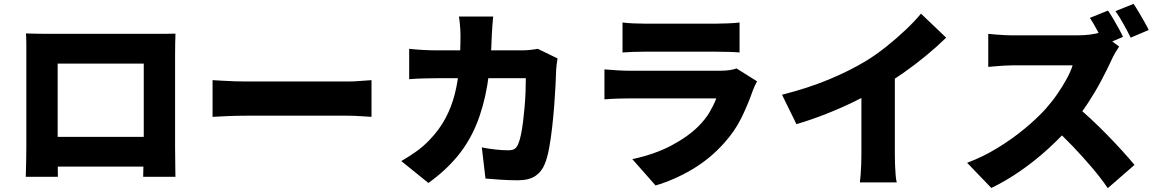

<svg xmlns="http://www.w3.org/2000/svg" viewBox="-20 -897 6010 999"><path d="M115 -723Q146 -722 177 -721.5Q208 -721 230 -721Q248 -721 282.5 -721Q317 -721 362 -721Q407 -721 457.5 -721Q508 -721 559 -721Q610 -721 655 -721Q700 -721 735 -721Q770 -721 788 -721Q808 -721 835.5 -721Q863 -721 893 -722Q892 -697 891.5 -668.5Q891 -640 891 -614Q891 -599 891 -569.5Q891 -540 891 -500Q891 -460 891 -416Q891 -372 891 -327Q891 -282 891 -242Q891 -202 891 -172Q891 -142 891 -126Q891 -110 891.5 -85Q892 -60 892 -35.5Q892 -11 892.5 6Q893 23 893 23H725Q725 23 725.5 -2Q726 -27 727 -62Q728 -97 728 -128Q728 -143 728 -174Q728 -205 728 -245.5Q728 -286 728 -330Q728 -374 728 -416Q728 -458 728 -492Q728 -526 728 -546Q728 -566 728 -566H280Q280 -566 280 -546Q280 -526 280 -492Q280 -458 280 -416Q280 -374 280 -330Q280 -286 280 -245.5Q280 -205 280 -174Q280 -143 280 -128Q280 -107 280 -81Q280 -55 280.5 -31.5Q281 -8 281 7.5Q281 23 281 23H114Q114 23 114.5 7.5Q115 -8 115.5 -32Q116 -56 116.5 -81.5Q117 -107 117 -128Q117 -143 117 -173Q117 -203 117 -243Q117 -283 117 -327.5Q117 -372 117 -416.5Q117 -461 117 -500.5Q117 -540 117 -569.5Q117 -599 117 -614Q117 -638 117 -669Q117 -700 115 -723ZM787 -185V-30H196V-185Z M1086 -480Q1106 -479 1137.5 -477Q1169 -475 1202 -474Q1235 -473 1259 -473Q1290 -473 1328.5 -473Q1367 -473 1410 -473Q1453 -473 1497.5 -473Q1542 -473 1585 -473Q1628 -473 1667 -473Q1706 -473 1737.5 -473Q1769 -473 1790 -473Q1824 -473 1857.5 -476Q1891 -479 1913 -480V-289Q1894 -290 1857.5 -292.5Q1821 -295 1790 -295Q1769 -295 1737 -295Q1705 -295 1666 -295Q1627 -295 1584 -295Q1541 -295 1496.5 -295Q1452 -295 1409 -295Q1366 -295 1327.5 -295Q1289 -295 1259 -295Q1216 -295 1166.5 -293Q1117 -291 1086 -289Z M2546 -811Q2544 -793 2542 -764Q2540 -735 2539 -717Q2535 -570 2515.5 -454.5Q2496 -339 2458 -247.5Q2420 -156 2358.5 -82Q2297 -8 2209 55L2068 -59Q2103 -79 2142.5 -106.5Q2182 -134 2216 -170Q2266 -222 2297.5 -281Q2329 -340 2346 -406.5Q2363 -473 2369.5 -549.5Q2376 -626 2376 -714Q2376 -725 2375 -743.5Q2374 -762 2372 -780.5Q2370 -799 2368 -811ZM2881 -593Q2879 -581 2876.5 -563.5Q2874 -546 2874 -538Q2873 -504 2870.5 -453.5Q2868 -403 2863.5 -345.5Q2859 -288 2852.5 -231Q2846 -174 2837 -125.5Q2828 -77 2815 -45Q2799 -4 2765.5 18.5Q2732 41 2675 41Q2629 41 2585 38Q2541 35 2506 32L2487 -130Q2522 -123 2558.5 -119Q2595 -115 2623 -115Q2649 -115 2660 -124Q2671 -133 2678 -152Q2685 -169 2691 -198Q2697 -227 2701.5 -263.5Q2706 -300 2709.5 -340Q2713 -380 2714.5 -418.5Q2716 -457 2716 -490H2250Q2227 -490 2185.5 -489Q2144 -488 2109 -485V-643Q2144 -639 2183 -637Q2222 -635 2250 -635H2695Q2714 -635 2735.5 -637Q2757 -639 2778 -643Z M3219 -780Q3240 -777 3272.5 -775.5Q3305 -774 3331 -774Q3351 -774 3390.5 -774Q3430 -774 3477.5 -774Q3525 -774 3572 -774Q3619 -774 3656 -774Q3693 -774 3710 -774Q3734 -774 3770 -775.5Q3806 -777 3828 -780V-624Q3807 -626 3772 -627Q3737 -628 3708 -628Q3692 -628 3654.5 -628Q3617 -628 3569.5 -628Q3522 -628 3474.5 -628Q3427 -628 3388.5 -628Q3350 -628 3331 -628Q3306 -628 3274 -627Q3242 -626 3219 -624ZM3919 -474Q3913 -463 3906.5 -449Q3900 -435 3897 -426Q3872 -354 3838 -284.5Q3804 -215 3748 -153Q3674 -70 3580.5 -15Q3487 40 3391 68L3270 -69Q3387 -94 3473.5 -140Q3560 -186 3614 -240Q3651 -277 3672.5 -314Q3694 -351 3707 -385Q3696 -385 3671.5 -385Q3647 -385 3613 -385Q3579 -385 3540 -385Q3501 -385 3459.5 -385Q3418 -385 3379.5 -385Q3341 -385 3308 -385Q3275 -385 3252 -385Q3233 -385 3196 -384Q3159 -383 3125 -380V-536Q3160 -533 3193.5 -531Q3227 -529 3252 -529Q3269 -529 3299 -529Q3329 -529 3367 -529Q3405 -529 3447.5 -529Q3490 -529 3532.5 -529Q3575 -529 3613.5 -529Q3652 -529 3681.5 -529Q3711 -529 3728 -529Q3757 -529 3778.5 -532.5Q3800 -536 3812 -541Z M4049 -404Q4186 -439 4294 -484Q4402 -529 4486 -580Q4537 -611 4591 -654Q4645 -697 4693 -742.5Q4741 -788 4772 -826L4903 -701Q4856 -655 4798.5 -607.5Q4741 -560 4679.5 -517Q4618 -474 4559 -439Q4501 -406 4430 -371Q4359 -336 4280.5 -305Q4202 -274 4124 -251ZM4462 -502 4636 -540V-93Q4636 -69 4637 -40.5Q4638 -12 4640 13Q4642 38 4646 52H4454Q4456 38 4458 13Q4460 -12 4461 -40.5Q4462 -69 4462 -93Z M5745 -842Q5758 -823 5773.5 -797Q5789 -771 5802.5 -746Q5816 -721 5823 -705L5728 -665Q5712 -696 5691.5 -734.5Q5671 -773 5651 -804ZM5878 -877Q5891 -858 5906 -832.5Q5921 -807 5935 -782.5Q5949 -758 5957 -741L5863 -701Q5848 -732 5826 -771.5Q5804 -811 5784 -839ZM5803 -655Q5796 -645 5783 -623Q5770 -601 5762 -582Q5741 -536 5710.5 -478.5Q5680 -421 5641.5 -362Q5603 -303 5559 -251Q5503 -186 5434.5 -123.5Q5366 -61 5290.5 -8.5Q5215 44 5138 81L5012 -50Q5093 -80 5170 -127Q5247 -174 5312 -228Q5377 -282 5421 -331Q5454 -368 5481.5 -408Q5509 -448 5530 -486.5Q5551 -525 5561 -557Q5550 -557 5526 -557Q5502 -557 5471 -557Q5440 -557 5406.5 -557Q5373 -557 5342 -557Q5311 -557 5286.5 -557Q5262 -557 5250 -557Q5228 -557 5203.5 -555.5Q5179 -554 5157.5 -552Q5136 -550 5122 -549V-721Q5140 -719 5164.5 -717Q5189 -715 5212.5 -714Q5236 -713 5250 -713Q5265 -713 5292 -713Q5319 -713 5352.5 -713Q5386 -713 5421.5 -713Q5457 -713 5489.5 -713Q5522 -713 5547 -713Q5572 -713 5584 -713Q5622 -713 5654.5 -717.5Q5687 -722 5704 -728ZM5572 -351Q5610 -321 5654 -280Q5698 -239 5741.5 -194.5Q5785 -150 5822 -109Q5859 -68 5883 -39L5744 82Q5707 28 5660.5 -26.5Q5614 -81 5562.5 -135Q5511 -189 5457 -238Z"/></svg>

Font: Noto Sans SC Thin Black
Style: Regular
Weight: 900
Version: Version 2.004-H2;hotconv 1.0.118;makeotfexe 2.5.65603